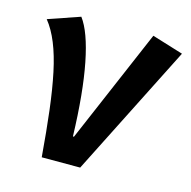

<svg xmlns="http://www.w3.org/2000/svg" viewBox="-86 -629 710 714"><g transform="rotate(15 269.5 -272.0)"><path d="M135 0Q127 -99 117.5 -177.5Q108 -256 95 -317.5Q82 -379 63.5 -424.5Q45 -470 20 -501L142 -543Q178 -495 200 -384Q222 -273 227 -105H231L419 -544L539 -507L283 0Z"/></g></svg>

Font: Xgbmvzvtohvqztyvzapvmeyoton
Style: Regular
Weight: 500
Italic angle: -8°
Designer: Carrois Corporate & Edenspiekermann
Foundry: Carrois Corporate GbR & Edenspiekermann AG
Version: Version 2.001